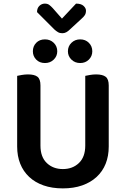

<svg xmlns="http://www.w3.org/2000/svg" viewBox="-20 -1027 697 1063"><path d="M328 16Q268 16 221 -0.5Q174 -17 141.5 -47.5Q109 -78 92 -120.5Q75 -163 75 -216V-607Q83 -609 100.5 -612Q118 -615 135 -615Q171 -615 187.5 -602Q204 -589 204 -554V-221Q204 -158 239 -124.5Q274 -91 328 -91Q382 -91 417 -124.5Q452 -158 452 -221V-607Q461 -609 478 -612Q495 -615 512 -615Q548 -615 565 -602Q582 -589 582 -554V-216Q582 -163 565 -120.5Q548 -78 515 -47.5Q482 -17 435 -0.5Q388 16 328 16ZM297 -743Q297 -716 277.5 -697Q258 -678 229 -678Q199 -678 180.5 -697Q162 -716 162 -743Q162 -771 180.5 -790Q199 -809 229 -809Q258 -809 277.5 -790Q297 -771 297 -743ZM491 -743Q491 -716 472 -697Q453 -678 424 -678Q395 -678 375.5 -697Q356 -716 356 -743Q356 -771 375.5 -790Q395 -809 424 -809Q453 -809 472 -790Q491 -771 491 -743ZM185 -960Q185 -982 198 -994.5Q211 -1007 228 -1007Q243 -1007 252.5 -1000Q262 -993 272 -982L323 -924L401 -1007Q429 -1007 442.5 -994.5Q456 -982 456 -968Q456 -953 449.5 -943Q443 -933 430 -922L366 -863Q357 -854 347 -848.5Q337 -843 325 -843Q311 -843 301 -849Q291 -855 282 -863Z"/></svg>

Font: Baloo Da 2 SemiBold
Style: Regular
Weight: 600
Designer: Noopur Datye, Sulekha Rajkumar and Ek Type
Foundry: Ek Type
Version: Version 1.640;hotconv 1.0.111;makeotfexe 2.5.65597; ttfautoh